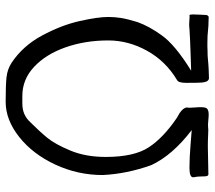

<svg xmlns="http://www.w3.org/2000/svg" viewBox="-60 -699 759 679"><g transform="rotate(-90 319.5 -359.5)"><path d="M367 -26Q366 -39 366 -81Q366 -108 376 -113Q443 -153 479.5 -219Q516 -285 516 -356Q516 -438 491.5 -507.5Q467 -577 422.5 -618.5Q378 -660 320 -660Q315 -660 293.5 -660Q272 -660 256 -653Q240 -646 227 -632Q194 -599 171.5 -571.5Q149 -544 126.5 -490Q104 -436 104 -365Q104 -265 138 -213Q172 -161 243 -113Q277 -96 279 -78Q278 -75 278 -68Q278 -59 279 -49Q280 -39 280 -28Q280 -20 278 -12Q274 -1 255 -1Q246 -1 231.5 -2.5Q217 -4 208 -3Q200 -2 194.5 -2.5Q189 -3 180 -3Q163 -4 141 -4L42 -2Q37 -3 36 -9Q35 -15 35 -27Q35 -42 32 -55Q31 -69 65 -69Q101 -69 149 -65Q154 -65 199 -61Q110 -129 75 -204Q44 -291 40 -376Q40 -464 77 -543.5Q114 -623 174.5 -671Q235 -719 299 -719Q357 -719 385.5 -716Q414 -713 437 -698Q497 -658 533.5 -590Q570 -522 584.5 -457.5Q599 -393 599 -356Q599 -334 595.5 -311.5Q592 -289 581 -253Q566 -211 534 -167Q501 -120 409 -63L470 -65Q530 -67 557 -69Q563 -70 574 -70Q583 -70 591.5 -69Q600 -68 605 -69Q608 -69 608 -56L607 -29L606 -10Q606 -7 603.5 -4Q601 -1 599 -1Q569 -1 532 -5Q522 -5 510 -5.5Q498 -6 479 -5Q460 -5 453 -4Q434 -2 413 -1Q392 0 383 0Q369 0 367 -26Z"/></g></svg>

Font: Barriecito
Style: Regular
Weight: 400
Designer: Pablo Cosgaya & Sergio Jiménez
Foundry: Pablo Cosgaya & Sergio Jiménez
Version: Version 1.001